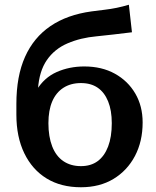

<svg xmlns="http://www.w3.org/2000/svg" viewBox="-20 -779 657 809"><path d="M321 10Q237 10 176.5 -27Q116 -64 82.5 -133Q49 -202 49 -296L82 -393L134 -399Q166 -452 219 -475.5Q272 -499 335 -499Q409 -499 464 -468.5Q519 -438 550 -385Q581 -332 581 -263Q581 -183 548.5 -121.5Q516 -60 458 -25Q400 10 321 10ZM321 -79Q363 -79 391.5 -100Q420 -121 435.5 -161.5Q451 -202 451 -260Q451 -314 435.5 -352Q420 -390 391.5 -409.5Q363 -429 321 -429Q278 -429 247 -409Q216 -389 200 -351.5Q184 -314 184 -260Q184 -203 200 -162Q216 -121 247 -100Q278 -79 321 -79ZM49 -296V-341Q49 -458 85.5 -539.5Q122 -621 192.5 -669Q263 -717 366 -731Q396 -735 421.5 -738Q447 -741 471.5 -746Q496 -751 523 -759L536 -643Q490 -637 456.5 -633.5Q423 -630 387 -626Q320 -620 265 -596.5Q210 -573 177.5 -526Q145 -479 140 -403L138 -327Z"/></svg>

Font: Libre Franklin SemiBold
Style: Regular
Weight: 600
Designer: Pablo Impallari, Rodrigo Fuenzalida, Nhung Nguyen
Foundry: Impallari Type
Version: Version 3.000